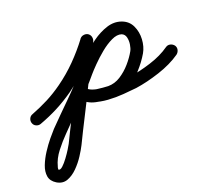

<svg xmlns="http://www.w3.org/2000/svg" viewBox="-138 -431 991 896"><g transform="rotate(-20 357.5 17.5)"><path d="M26 35Q15 39 3.5 34Q-8 29 -12 17Q-16 6 -11 -5.5Q-6 -17 6 -21Q50 -38 89 -58Q128 -78 167 -106Q216 -141 258.5 -184Q301 -227 337 -275Q337 -275 337 -275Q337 -275 337 -275Q344 -285 356.5 -286.5Q369 -288 379 -281Q389 -274 390.5 -261.5Q392 -249 385 -239Q346 -187 300.5 -141Q255 -95 203 -57Q160 -27 117.5 -5Q75 17 26 35Q26 35 26 35Q26 35 26 35ZM375 -284Q386 -278 389.5 -266Q393 -254 388 -243Q364 -196 340.5 -148.5Q317 -101 294 -54Q264 8 232.5 69.5Q201 131 171 193Q161 213 143.5 240Q126 267 103 290Q80 313 54 322.5Q28 332 1 316Q-25 300 -29 275.5Q-33 251 -22 222.5Q-11 194 7.5 165.5Q26 137 45 114Q64 91 76 78Q129 24 182.5 -28.5Q236 -81 285 -139Q304 -162 334 -192Q364 -222 399.5 -247.5Q435 -273 472.5 -285Q510 -297 544 -285Q544 -285 544 -285Q544 -285 544 -285Q544 -285 544 -285Q544 -285 544 -285Q578 -273 592.5 -242Q607 -211 605 -175Q603 -139 587 -111Q587 -111 587 -111Q587 -111 587 -111Q566 -75 535 -41Q504 -7 465.5 15Q427 37 382 37Q382 37 382 37Q381 37 381 37Q342 36 302 27.5Q262 19 234 -12Q225 -21 226 -33.5Q227 -46 236 -54Q245 -63 257.5 -62Q270 -61 278 -52Q297 -32 327.5 -28Q358 -24 383 -23Q383 -23 382 -23Q382 -23 382 -23Q415 -23 444 -41.5Q473 -60 496.5 -87Q520 -114 535 -141Q535 -141 535 -141Q535 -141 535 -141Q541 -152 544 -170.5Q547 -189 543 -206Q539 -223 524 -229Q524 -229 524 -229Q524 -229 524 -229Q524 -229 524 -229Q503 -236 474.5 -222.5Q446 -209 417.5 -185.5Q389 -162 365.5 -138Q342 -114 331 -101Q282 -42 227.5 11.5Q173 65 120 120Q95 145 68.5 179Q42 213 33 249Q32 250 31 257Q30 264 31 264Q39 269 52 257Q65 245 79 226Q93 207 103.5 190Q114 173 117 167Q147 105 178.5 43.5Q210 -18 240 -80Q263 -128 286.5 -175.5Q310 -223 334 -271Q340 -282 352 -285.5Q364 -289 375 -284ZM236 -54Q245 -63 257.5 -62Q270 -61 278 -52Q292 -36 320 -29.5Q348 -23 381 -22.5Q414 -22 444.5 -24.5Q475 -27 494 -30Q494 -30 494 -30Q494 -30 494 -30Q543 -37 600 -55Q657 -73 698 -102Q698 -102 698 -102Q698 -102 698 -102Q708 -109 720 -106.5Q732 -104 740 -94Q747 -84 744.5 -72Q742 -60 732 -52Q686 -20 622 1Q558 22 502 30Q502 30 502 30Q502 30 502 30Q474 33 436.5 36Q399 39 360.5 36.5Q322 34 288.5 22.5Q255 11 234 -12Q225 -21 226 -33.5Q227 -46 236 -54Z"/></g></svg>

Font: FRB American Cursive Guidelines
Style: Bold Italic
Weight: 700
Italic angle: -25°
Version: Version 2.0;Modular Font Editor K font №1